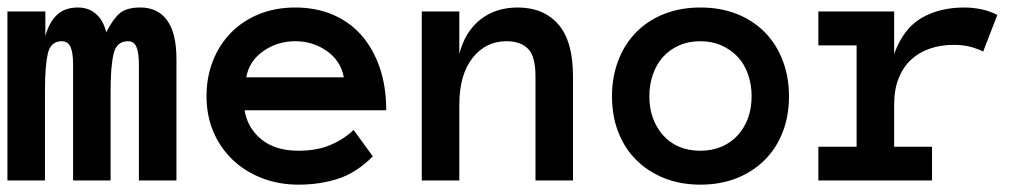

<svg xmlns="http://www.w3.org/2000/svg" viewBox="-20 -486 2769 517"><path d="M455.1 0H354V-312Q354 -344.2 347.4 -359.6Q340.8 -375 324.2 -375Q293.9 -375 285.9 -341.1Q277.8 -307.1 277.8 -242.2V0H176.8V-312Q176.8 -344.2 169.9 -359.6Q163.1 -375 146 -375Q116.2 -375 108.6 -341.1Q101.1 -307.1 101.1 -242.2V0H0V-455.1H102.1V-389.2Q112.8 -426.8 133.8 -446.3Q154.8 -465.8 189.9 -465.8Q219.2 -465.8 239 -448Q258.8 -430.2 266.1 -398.9Q283.2 -433.1 301.5 -449.5Q319.8 -465.8 357.9 -465.8Q404.8 -465.8 429.9 -431.4Q455.1 -397 455.1 -327.1Z M638.7 -189Q646 -142.1 683.3 -111.1Q720.7 -80.1 783.7 -80.1Q833 -80.1 869.4 -95.5Q905.8 -110.8 932.1 -136.2L983.9 -64.9Q939.9 -21 890.9 -4.9Q841.8 11.2 783.7 11.2Q731 11.2 685.5 -6.3Q640.1 -23.9 606.9 -55.4Q573.7 -86.9 554.9 -130.4Q536.1 -173.8 536.1 -227.1Q536.1 -278.8 553.5 -322.5Q570.8 -366.2 602.3 -398.2Q633.8 -430.2 677.7 -448Q721.7 -465.8 774.9 -465.8Q830.1 -465.8 875 -447Q919.9 -428.2 951.9 -392.6Q983.9 -356.9 1002 -305.4Q1020 -253.9 1020 -189ZM905.8 -277.8Q897.9 -321.8 860.4 -348.4Q822.8 -375 774.9 -375Q727.1 -375 689 -348.4Q650.9 -321.8 643.1 -277.8Z M1522.9 0H1421.9V-280.8Q1421.9 -334 1401.9 -354.5Q1381.8 -375 1343.8 -375Q1287.6 -375 1252.2 -329.6Q1216.8 -284.2 1216.8 -204.1V0H1115.7V-455.1H1216.8V-340.8Q1231.9 -399.9 1272.9 -432.9Q1314 -465.8 1374 -465.8Q1443.8 -465.8 1483.4 -420.4Q1522.9 -375 1522.9 -280.8Z M2104.5 -227.1Q2104.5 -173.8 2087.6 -130.4Q2070.8 -86.9 2039.3 -55.4Q2007.8 -23.9 1963.9 -6.3Q1919.9 11.2 1865.7 11.2Q1812.5 11.2 1768.6 -6.3Q1724.6 -23.9 1693.1 -55.4Q1661.6 -86.9 1644.8 -130.4Q1627.9 -173.8 1627.9 -227.1Q1627.9 -278.8 1644.8 -323Q1661.6 -367.2 1693.1 -399.2Q1724.6 -431.2 1768.6 -448.5Q1812.5 -465.8 1865.7 -465.8Q1919.9 -465.8 1963.9 -448.5Q2007.8 -431.2 2039.3 -399.2Q2070.8 -367.2 2087.6 -323Q2104.5 -278.8 2104.5 -227.1ZM2003.9 -227.1Q2003.9 -257.8 1994.4 -285.4Q1984.9 -313 1966.8 -332.5Q1948.7 -352.1 1923.1 -363.5Q1897.5 -375 1865.7 -375Q1833.5 -375 1808.1 -363.5Q1782.7 -352.1 1765.1 -332.5Q1747.6 -313 1738 -285.4Q1728.5 -257.8 1728.5 -227.1Q1728.5 -194.8 1738 -168.5Q1747.6 -142.1 1765.1 -122.1Q1782.7 -102.1 1808.1 -91.1Q1833.5 -80.1 1865.7 -80.1Q1897.5 -80.1 1923.1 -91.1Q1948.7 -102.1 1966.8 -122.1Q1984.9 -142.1 1994.4 -168.5Q2003.9 -194.8 2003.9 -227.1Z M2627.4 -347.2Q2609.4 -356 2590.6 -360.6Q2571.8 -365.2 2547.4 -365.2Q2513.7 -365.2 2484.1 -355.2Q2454.6 -345.2 2433.1 -325.2Q2411.6 -305.2 2399.7 -275.1Q2387.7 -245.1 2387.7 -204.1V-90.8H2489.7V0H2183.6V-90.8H2286.6V-363.8H2183.6V-455.1H2387.7V-340.8Q2412.6 -409.2 2461.2 -437.5Q2509.8 -465.8 2576.7 -465.8Q2597.7 -465.8 2620.6 -461.4Q2643.6 -457 2665.5 -445.8Z"/></svg>

Font: Anonymous Pro
Style: Bold
Weight: 700
Monospace: yes
Designer: Mark Simonson
Version: Version 1.003